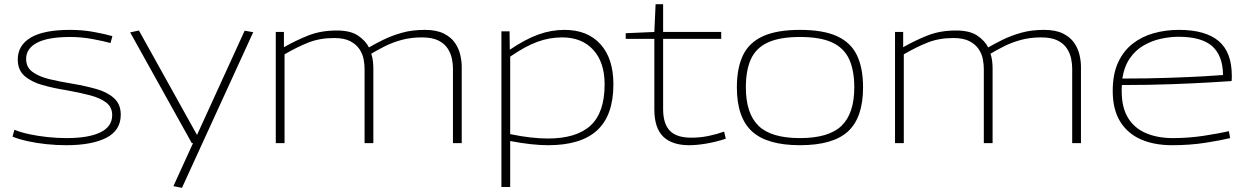

<svg xmlns="http://www.w3.org/2000/svg" viewBox="-20 -685 5966 919"><path d="M40 -31 49 -64Q77 -52 118.5 -43Q160 -34 207 -29Q254 -24 298 -24Q404 -24 460.5 -51.5Q517 -79 517 -134Q517 -172 488.5 -194Q460 -216 410.5 -229Q361 -242 299 -253Q236 -263 183 -278Q130 -293 97.5 -321.5Q65 -350 65 -400Q65 -468 127 -505Q189 -542 316 -542Q375 -542 429.5 -532Q484 -522 518 -512L509 -479Q477 -488 423.5 -498Q370 -508 316 -508Q210 -508 157.5 -480.5Q105 -453 105 -403Q105 -363 136 -340.5Q167 -318 217 -306Q267 -294 323 -285Q388 -274 441 -259Q494 -244 526 -215Q558 -186 558 -136Q558 -61 489 -25.5Q420 10 297 10Q250 10 202 5Q154 0 111.5 -9.5Q69 -19 40 -31Z M810 206 904 0H898L603 -530L645 -539L923 -39L1151 -538L1192 -531L851 214Z M1300 0V-532H1339V-459Q1397 -492 1456.5 -515.5Q1516 -539 1592 -539Q1657 -539 1693 -515Q1729 -491 1746 -458Q1775 -475 1814.5 -494.5Q1854 -514 1903 -528Q1952 -542 2013 -542Q2069 -542 2104 -524.5Q2139 -507 2157.5 -480Q2176 -453 2183 -422.5Q2190 -392 2190 -367V0H2148V-359Q2148 -379 2143 -404Q2138 -429 2123 -452.5Q2108 -476 2078.5 -491Q2049 -506 1999 -506Q1946 -506 1901 -493.5Q1856 -481 1820 -462.5Q1784 -444 1757 -428Q1763 -410 1765 -391.5Q1767 -373 1767 -358V0H1725V-356Q1725 -376 1720.5 -401Q1716 -426 1701 -449Q1686 -472 1657 -487.5Q1628 -503 1579 -503Q1511 -503 1456.5 -481.5Q1402 -460 1342 -425V0Z M2380 210V-535H2419L2420 -447Q2494 -497 2556 -519.5Q2618 -542 2682 -542Q2792 -542 2854 -473.5Q2916 -405 2916 -282Q2916 -133 2838.5 -61.5Q2761 10 2604 10Q2526 10 2422 -10V210ZM2602 -22Q2739 -22 2806.5 -84Q2874 -146 2874 -281Q2874 -387 2819.5 -446.5Q2765 -506 2671 -506Q2610 -506 2552.5 -485Q2495 -464 2422 -414V-43Q2475 -32 2520 -27Q2565 -22 2602 -22Z M3278 10Q3197 10 3154.5 -31Q3112 -72 3112 -162V-499H2975V-526L3112 -532L3118 -665H3154V-532H3432V-499H3154V-163Q3154 -93 3186 -59.5Q3218 -26 3289 -26Q3331 -26 3370 -34Q3409 -42 3446 -55L3454 -21Q3405 -5 3359.5 2.5Q3314 10 3278 10Z M3507 -267Q3507 -359 3536 -420Q3565 -481 3631.5 -511.5Q3698 -542 3809 -542Q3921 -542 3987 -511.5Q4053 -481 4082 -420Q4111 -359 4111 -267Q4111 -123 4039.5 -56.5Q3968 10 3809 10Q3651 10 3579 -56.5Q3507 -123 3507 -267ZM3550 -267Q3550 -142 3610.5 -83Q3671 -24 3809 -24Q3947 -24 4008 -83Q4069 -142 4069 -267Q4069 -348 4044.5 -401.5Q4020 -455 3963.5 -481.5Q3907 -508 3809 -508Q3712 -508 3655 -481.5Q3598 -455 3574 -401.5Q3550 -348 3550 -267Z M4264 0V-532H4303V-459Q4361 -492 4420.5 -515.5Q4480 -539 4556 -539Q4621 -539 4657 -515Q4693 -491 4710 -458Q4739 -475 4778.5 -494.5Q4818 -514 4867 -528Q4916 -542 4977 -542Q5033 -542 5068 -524.5Q5103 -507 5121.5 -480Q5140 -453 5147 -422.5Q5154 -392 5154 -367V0H5112V-359Q5112 -379 5107 -404Q5102 -429 5087 -452.5Q5072 -476 5042.5 -491Q5013 -506 4963 -506Q4910 -506 4865 -493.5Q4820 -481 4784 -462.5Q4748 -444 4721 -428Q4727 -410 4729 -391.5Q4731 -373 4731 -358V0H4689V-356Q4689 -376 4684.5 -401Q4680 -426 4665 -449Q4650 -472 4621 -487.5Q4592 -503 4543 -503Q4475 -503 4420.5 -481.5Q4366 -460 4306 -425V0Z M5590 10Q5504 10 5440.5 -18Q5377 -46 5341.5 -103.5Q5306 -161 5306 -250Q5306 -330 5331.5 -385.5Q5357 -441 5401 -475.5Q5445 -510 5502 -526Q5559 -542 5623 -542Q5749 -542 5812.5 -489Q5876 -436 5876 -322Q5876 -317 5876 -310Q5876 -303 5875 -297Q5846 -295 5771 -290.5Q5696 -286 5587.5 -282Q5479 -278 5350 -278Q5349 -270 5349 -262.5Q5349 -255 5349 -248Q5349 -170 5379.5 -120.5Q5410 -71 5465.5 -47.5Q5521 -24 5594 -24Q5671 -24 5744.5 -35.5Q5818 -47 5862 -57L5868 -24Q5823 -13 5749 -1.5Q5675 10 5590 10ZM5352 -309Q5472 -309 5574 -312.5Q5676 -316 5745 -320Q5814 -324 5834 -326Q5833 -419 5782 -464Q5731 -509 5621 -509Q5580 -509 5536.5 -499.5Q5493 -490 5454 -467.5Q5415 -445 5388 -406Q5361 -367 5352 -309Z"/></svg>

Font: Georama Extended ExtraLight
Style: Regular
Weight: 200
Width: 7
Designer: Jean-Baptiste Levee
Foundry: Production Type
Version: Version 1.000